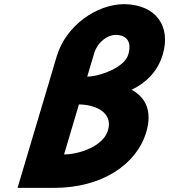

<svg xmlns="http://www.w3.org/2000/svg" viewBox="-20 -895 819 930"><path d="M402.5 -524 435.9 -636C453.4 -695 504.7 -726 538.7 -726C596.7 -726 619 -690 601.1 -630C582.3 -567 460.5 -524 402.5 -524ZM362.3 -389C438.3 -389 529.3 -352 503.1 -264C479.3 -184 359.3 -147 290.3 -147ZM242 15C472 15 641.4 -97 688.4 -255C718.5 -356 686.5 -423 617.5 -460C688.6 -494 744.6 -551 768.1 -630C809.2 -768 736.1 -872 583 -875C449 -875 299.4 -772 254.7 -622L206.5 -460L166.3 -325L65 15Z"/></svg>

Font: Hussar
Style: BdOblThree
Weight: 700
Foundry: Cannot Into Space Fonts
Version: Version 2.00